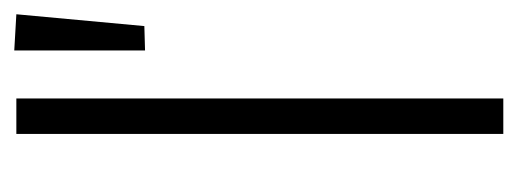

<svg xmlns="http://www.w3.org/2000/svg" viewBox="-254 -490 743 276"><g transform="rotate(-90 118.0 -351.5)"><path d="M64 -700H115V0H64ZM184 -703 236 -700 219 -516 184 -515Z"/></g></svg>

Font: Tilda Sans Light
Style: Regular
Weight: 300
Designer: ParaType Ltd
Foundry: ParaType Ltd
Version: Version 1.009